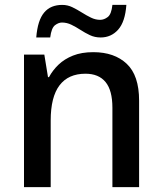

<svg xmlns="http://www.w3.org/2000/svg" viewBox="-20 -764 662 784"><path d="M361 -551Q447 -551 497.5 -503.5Q548 -456 548 -353V0H439V-324Q439 -395 411 -429Q383 -463 329 -463Q259 -463 223 -415.5Q187 -368 187 -272V0H78V-541H161L176 -449H180Q195 -477 219 -500Q243 -523 278 -537Q313 -551 361 -551ZM128 -611Q131 -647 139 -672Q147 -697 160.5 -713Q174 -729 192.5 -736.5Q211 -744 234 -744Q256 -744 275.5 -734.5Q295 -725 314 -713Q333 -701 351.5 -692Q370 -683 389 -683Q405 -683 420 -694.5Q435 -706 439 -744H496Q491 -675 462.5 -643Q434 -611 391 -611Q367 -611 347 -620.5Q327 -630 308.5 -642Q290 -654 271.5 -663Q253 -672 233 -672Q219 -672 204.5 -661Q190 -650 185 -611Z"/></svg>

Font: Noto Sans Hebrew Thin Medium
Style: Regular
Weight: 500
Version: Version 3.001